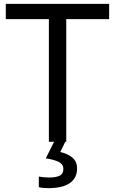

<svg xmlns="http://www.w3.org/2000/svg" viewBox="-20 -734 596 994"><path d="M323 0H233V-635H10V-714H545V-635H323ZM379 139Q379 187 342 213.5Q305 240 231 240Q199 240 181 235V180Q190 182 205 183.5Q220 185 234 185Q270 185 289 175.5Q308 166 308 141Q308 115 281.5 103Q255 91 217 86L260 0H318L292 53Q328 61 353.5 81Q379 101 379 139Z"/></svg>

Font: RS Noto Sans
Style: Regular
Weight: 400
Designer: Monotype Design Team
Foundry: Monotype Imaging Inc.
Version: Version 3.10